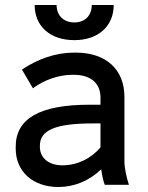

<svg xmlns="http://www.w3.org/2000/svg" viewBox="-20 -741 594 770"><path d="M119 -721C119 -636 181 -580 278 -580C374 -580 436 -636 436 -721H348C348 -679 321 -651 278 -651C235 -651 207 -679 207 -721ZM214 9C278 9 338 -16 386 -62C389 -40 394 -15 400 0H497C488 -28 479 -64 479 -96V-352C479 -462 406 -530 284 -530H277C202 -530 131 -504 68 -462L112 -387C159 -422 218 -441 270 -441H276C345 -441 383 -406 383 -350V-321H338C139 -321 43 -265 43 -153V-145C43 -52 113 9 214 9ZM230 -78C176 -78 140 -107 140 -152V-157C140 -219 203 -246 351 -246H383V-150C346 -106 291 -78 230 -78Z"/></svg>

Font: Fixel Text Medium
Style: Regular
Weight: 500
Width: 4
Designer: AlfaBravo + MacPaw
Foundry: Kyrylo Tkachov, Marchela Mozhyna, Serhii Makarenko, Maria Weinstein, Zakhar Kryvoshyya
Version: Version 1.211